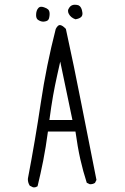

<svg xmlns="http://www.w3.org/2000/svg" viewBox="-20 -812 540 831"><path d="M336.9 -753.4Q336.9 -755.9 336.4 -758.8Q333.5 -781.7 320.8 -788.6Q314 -791.5 303.7 -791.5Q289.1 -791.5 280.8 -780.3Q274.4 -772 274.4 -765.1Q274.4 -758.3 277.8 -752Q286.1 -735.8 306.6 -728.5Q324.2 -731.4 331.5 -738.8Q336.9 -744.1 336.9 -753.4ZM192.4 -733.4Q194.8 -743.2 194.8 -751.5Q194.8 -764.6 188.5 -771Q182.6 -776.4 170.9 -780.3Q164.1 -782.7 158.7 -782.7Q151.4 -782.7 146.5 -777.8Q136.2 -767.1 136.2 -746.6Q136.2 -731.9 144.5 -726.1Q156.2 -718.3 167.5 -718.3Q182.1 -719.2 188 -725.1Q190.9 -728.5 192.4 -733.4ZM193.8 -292.5Q201.7 -352.5 209.7 -397.7Q217.8 -442.9 227.5 -486.3L240.7 -545.4L293.5 -292.5ZM122.6 -1.5Q124 -1 127 -1Q135.7 -1 142.6 -5.9Q155.8 -60.1 167 -116.5Q178.2 -172.9 187.5 -242.7H306.6Q315.9 -175.3 327.6 -123Q339.4 -70.8 355.5 -21L367.7 -15.1Q369.1 -14.6 370.1 -14.6Q382.3 -14.6 391.1 -20.5L397.5 -33.2Q364.7 -195.8 332.8 -359.9Q300.8 -523.9 265.1 -687Q249 -703.6 238.8 -703.6Q230 -703.6 221.2 -686.5Q180.7 -528.8 156.5 -366.5Q132.3 -204.1 101.1 -41Q100.6 -39.1 100.6 -36.6Q100.6 -21 108.9 -8.3Z"/></svg>

Font: NaikaiFont
Style: ExtraLight
Weight: 200
Version: Version 1.89